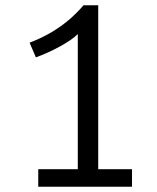

<svg xmlns="http://www.w3.org/2000/svg" viewBox="-20 -713 600 733"><path d="M126 0V-67H277V-583Q255 -561 209.5 -536Q164 -511 117 -494L93 -550Q132 -565 167 -584.5Q202 -604 235 -630.5Q268 -657 299 -693H355V-67H484V0Z"/></svg>

Font: Ubuntu Sans Mono
Style: Regular
Weight: 400
Monospace: yes
Designer: Dalton Maag Ltd
Foundry: Dalton Maag Ltd
Version: Version 1.006